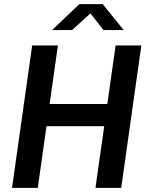

<svg xmlns="http://www.w3.org/2000/svg" viewBox="-20 -905 732 925"><path d="M38 0 135 -686H259L219 -404H497L537 -686H661L564 0H440L482 -297H204L162 0ZM231 -760 362 -885H475L576 -760H479L401 -859H436L327 -760Z"/></svg>

Font: Chivo Medium
Style: Italic
Weight: 500
Italic angle: -8.05°
Designer: Hector Gatti
Foundry: Omnibus-Type
Version: Version 2.002